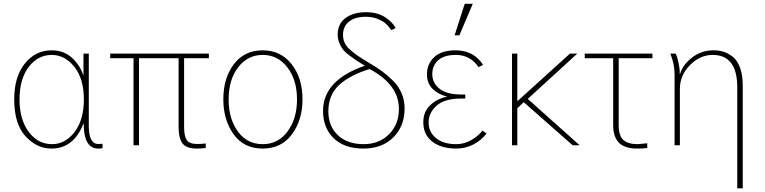

<svg xmlns="http://www.w3.org/2000/svg" viewBox="-20 -774 4074 1023"><path d="M55.7 -244.1Q55.7 -365.2 112.3 -435.5Q168.9 -505.9 254.9 -505.9Q320.3 -505.9 363.8 -465.8Q407.2 -425.8 424.8 -370.1V-488.3H453.1V-103.5Q453.1 -6.8 503.9 -6.8Q520.5 -6.8 526.4 -7.8V15.6Q518.6 17.6 502.9 17.6Q425.8 17.6 425.8 -118.2Q374 17.6 253.9 17.6Q175.8 17.6 115.7 -48.3Q55.7 -114.3 55.7 -244.1ZM84 -244.1Q84 -137.7 132.8 -71.8Q181.6 -5.9 257.8 -5.9Q327.1 -5.9 377 -70.3Q426.8 -134.8 426.8 -244.1Q426.8 -354.5 376 -418Q325.2 -481.4 255.9 -481.4Q181.6 -481.4 132.8 -417Q84 -352.5 84 -244.1Z M567.4 -463.9V-488.3H1092.8V-463.9H960.9V-98.6Q960.9 -47.9 975.6 -27.3Q990.2 -6.8 1031.2 -6.8Q1055.7 -6.8 1076.2 -9.8V14.6Q1048.8 17.6 1028.3 17.6Q974.6 17.6 953.1 -8.8Q931.6 -35.2 931.6 -99.6V-463.9H720.7V0H691.4V-463.9Z M1198.2 -244.1Q1198.2 -140.6 1247.6 -73.2Q1296.9 -5.9 1379.9 -5.9Q1461.9 -5.9 1512.2 -73.7Q1562.5 -141.6 1562.5 -244.1Q1562.5 -348.6 1511.2 -415Q1460 -481.4 1379.9 -481.4Q1299.8 -481.4 1249 -415.5Q1198.2 -349.6 1198.2 -244.1ZM1169.9 -244.1Q1169.9 -358.4 1226.1 -432.1Q1282.2 -505.9 1379.9 -505.9Q1475.6 -505.9 1533.7 -432.1Q1591.8 -358.4 1591.8 -244.1Q1591.8 -134.8 1535.6 -58.6Q1479.5 17.6 1379.9 17.6Q1279.3 17.6 1224.6 -58.6Q1169.9 -134.8 1169.9 -244.1Z M1701.2 -183.6Q1701.2 -346.7 1923.8 -423.8Q1892.6 -442.4 1876 -453.6Q1859.4 -464.8 1837.4 -481.9Q1815.4 -499 1805.2 -513.2Q1794.9 -527.3 1787.1 -547.4Q1779.3 -567.4 1779.3 -589.8Q1779.3 -647.5 1821.3 -678.2Q1863.3 -709 1929.7 -709Q1989.3 -709 2029.8 -683.6Q2070.3 -658.2 2087.9 -625L2065.4 -613.3Q2049.8 -634.8 2036.1 -647.5Q2022.5 -660.2 1994.1 -672.4Q1965.8 -684.6 1929.7 -684.6Q1871.1 -684.6 1839.4 -658.7Q1807.6 -632.8 1807.6 -587.9Q1807.6 -544.9 1840.3 -513.7Q1873 -482.4 1942.4 -441.4Q1984.4 -417 2012.7 -396.5Q2041 -376 2072.3 -345.7Q2103.5 -315.4 2119.6 -277.8Q2135.7 -240.2 2135.7 -196.3Q2135.7 -101.6 2075.7 -42Q2015.6 17.6 1917 17.6Q1814.5 17.6 1757.8 -37.6Q1701.2 -92.8 1701.2 -183.6ZM1729.5 -180.7Q1729.5 -101.6 1780.3 -53.7Q1831.1 -5.9 1917 -5.9Q2000 -5.9 2052.7 -58.6Q2105.5 -111.3 2105.5 -193.4Q2105.5 -323.2 1949.2 -406.2Q1844.7 -374 1787.1 -321.3Q1729.5 -268.6 1729.5 -180.7Z M2235.4 -122.1Q2235.4 -178.7 2272 -213.4Q2308.6 -248 2361.3 -258.8V-259.8Q2315.4 -270.5 2285.2 -300.3Q2254.9 -330.1 2254.9 -377.9Q2254.9 -433.6 2293.5 -469.7Q2332 -505.9 2407.2 -505.9Q2503.9 -505.9 2553.7 -428.7L2530.3 -416Q2485.4 -481.4 2409.2 -481.4Q2346.7 -481.4 2314.9 -453.1Q2283.2 -424.8 2283.2 -378.9Q2283.2 -332 2321.8 -301.3Q2360.4 -270.5 2438.5 -270.5H2459V-249H2438.5Q2348.6 -249 2306.2 -210.9Q2263.7 -172.9 2263.7 -122.1Q2263.7 -70.3 2303.2 -38.1Q2342.8 -5.9 2411.1 -5.9Q2453.1 -5.9 2491.2 -27.8Q2529.3 -49.8 2550.8 -78.1L2572.3 -62.5Q2543.9 -25.4 2501.5 -3.9Q2459 17.6 2411.1 17.6Q2331.1 17.6 2283.2 -19.5Q2235.4 -56.6 2235.4 -122.1ZM2402.3 -585.9 2456.1 -753.9H2499L2427.7 -585.9Z M2708 0V-488.3H2736.3V-234.4L3016.6 -488.3H3055.7L2792 -247.1L3068.4 0H3031.2L2770.5 -229.5L2736.3 -197.3V0Z M3095.7 -463.9V-488.3H3456.1V-463.9H3276.4V-107.4Q3276.4 -51.8 3300.8 -28.8Q3325.2 -5.9 3377.9 -5.9Q3384.8 -5.9 3428.7 -10.7V14.6Q3404.3 17.6 3375 17.6Q3309.6 17.6 3278.3 -13.2Q3247.1 -43.9 3247.1 -107.4V-463.9Z M3551.8 -488.3H3580.1Q3589.8 -467.8 3595.2 -440.4Q3600.6 -413.1 3601.6 -396.5V-379.9H3603.5Q3616.2 -426.8 3666 -466.3Q3715.8 -505.9 3782.2 -505.9Q3810.5 -505.9 3834.5 -498.5Q3858.4 -491.2 3883.3 -472.2Q3908.2 -453.1 3922.9 -413.6Q3937.5 -374 3937.5 -317.4V229.5H3908.2V-308.6Q3908.2 -481.4 3777.3 -481.4Q3710 -481.4 3656.2 -427.2Q3602.5 -373 3602.5 -300.8V0H3574.2V-379.9Q3574.2 -431.6 3551.8 -488.3Z"/></svg>

Font: Gothic A1 Thin
Style: Regular
Weight: 250
Designer: HanYang I&C Co.,Ltd.
Foundry: HanYang I&C Co.,Ltd.
Version: Version 2.50